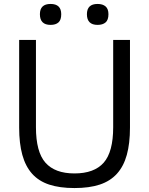

<svg xmlns="http://www.w3.org/2000/svg" viewBox="-20 -942 755 972"><path d="M236 -816Q182 -816 182 -870Q182 -922 236 -922Q290 -922 290 -870Q290 -841 276 -828.5Q262 -816 236 -816ZM474 -816Q420 -816 420 -870Q420 -922 474 -922Q500 -922 514.5 -909.5Q529 -897 529 -870Q529 -841 514.5 -828.5Q500 -816 474 -816ZM357 10Q282 10 229 -7.5Q176 -25 142.5 -62.5Q109 -100 93 -158Q77 -216 77 -296V-740H162V-298Q162 -173 210 -118.5Q258 -64 357 -64Q457 -64 505 -118.5Q553 -173 553 -298V-740H638V-296Q638 -216 622 -158Q606 -100 572 -62.5Q538 -25 485 -7.5Q432 10 357 10Z"/></svg>

Font: Encode Sans Narrow
Style: Regular
Weight: 400
Designer: Pablo Impallari, Andres Torresi
Foundry: Pablo Impallari, Andres Torresi
Version: Version 1.000; ttfautohint (v1.00) -l 8 -r 50 -G 200 -x 14 -